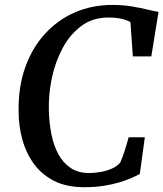

<svg xmlns="http://www.w3.org/2000/svg" viewBox="-20 -772 681 800"><path d="M331.5 8Q257 8 205 -18.5Q153 -45 120.5 -90.2Q88 -135.5 72.8 -192Q57.5 -248.5 57.5 -308Q56 -410 85.2 -491.8Q114.5 -573.5 167.8 -631.5Q221 -689.5 292.5 -720.5Q364 -751.5 448 -751.5Q492 -751.5 529.5 -745.2Q567 -739 595.2 -732Q623.5 -725 640.5 -722.5L610.5 -537H533.5L523.5 -680Q514.5 -685 502.2 -689.2Q490 -693.5 473 -696.2Q456 -699 432 -699Q366 -699 318.5 -663.5Q271 -628 240.5 -570.8Q210 -513.5 196 -446.5Q182 -379.5 183.5 -316Q184.5 -262 194 -213.8Q203.5 -165.5 223.5 -129Q243.5 -92.5 275 -71.8Q306.5 -51 351 -51Q370.5 -51 395 -54.8Q419.5 -58.5 442.8 -68Q466 -77.5 481 -94.5Q486 -105.5 490.5 -118Q495 -130.5 499.5 -144.2Q504 -158 508.2 -172.2Q512.5 -186.5 516 -200H583.5L562.5 -47Q548.5 -39.5 527.2 -30.2Q506 -21 477.5 -12.2Q449 -3.5 412.5 2.2Q376 8 331.5 8Z"/></svg>

Font: Merriweather 24pt Medium
Style: Italic
Weight: 500
Italic angle: -7.8°
Version: Version 2.101